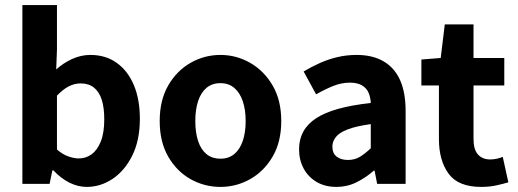

<svg xmlns="http://www.w3.org/2000/svg" viewBox="-20 -723 2035 755"><path d="M321 12Q287 12 253.5 -4.5Q220 -21 190 -53H186L175 0H68V-703H204V-528L201 -450Q230 -476 264.5 -491.5Q299 -507 335 -507Q396 -507 439.5 -475.5Q483 -444 506.5 -388Q530 -332 530 -256Q530 -171 500 -111Q470 -51 422.5 -19.5Q375 12 321 12ZM290 -100Q318 -100 340.5 -116.5Q363 -133 376.5 -167Q390 -201 390 -254Q390 -300 380 -331Q370 -362 349.5 -378.5Q329 -395 297 -395Q273 -395 250.5 -383.5Q228 -372 204 -347V-135Q226 -116 248.5 -108Q271 -100 290 -100Z M847 12Q784 12 729.5 -18.5Q675 -49 641.5 -107Q608 -165 608 -247Q608 -329 641.5 -387Q675 -445 729.5 -476Q784 -507 847 -507Q909 -507 963.5 -476Q1018 -445 1052 -387Q1086 -329 1086 -247Q1086 -165 1052 -107Q1018 -49 963.5 -18.5Q909 12 847 12ZM847 -99Q879 -99 901 -117Q923 -135 934.5 -168.5Q946 -202 946 -247Q946 -292 934.5 -325.5Q923 -359 901 -377.5Q879 -396 847 -396Q814 -396 792 -377.5Q770 -359 759 -325.5Q748 -292 748 -247Q748 -202 759 -168.5Q770 -135 792 -117Q814 -99 847 -99Z M1303 12Q1258 12 1225 -7.5Q1192 -27 1174 -60.5Q1156 -94 1156 -136Q1156 -214 1223 -258Q1290 -302 1438 -318Q1437 -341 1429 -359Q1421 -377 1403 -387.5Q1385 -398 1356 -398Q1323 -398 1290.5 -385Q1258 -372 1223 -352L1174 -442Q1204 -460 1237.5 -475Q1271 -490 1307 -498.5Q1343 -507 1382 -507Q1445 -507 1488 -482Q1531 -457 1553 -408.5Q1575 -360 1575 -286V0H1463L1453 -52H1450Q1418 -24 1381.5 -6Q1345 12 1303 12ZM1348 -94Q1375 -94 1395.5 -106.5Q1416 -119 1438 -140V-235Q1381 -227 1348 -214.5Q1315 -202 1301 -184.5Q1287 -167 1287 -147Q1287 -120 1304 -107Q1321 -94 1348 -94Z M1872 12Q1782 12 1744 -40Q1706 -92 1706 -176V-387H1637V-489L1713 -495L1729 -627H1842V-495H1963V-387H1842V-177Q1842 -135 1859.5 -115.5Q1877 -96 1908 -96Q1921 -96 1934 -99Q1947 -102 1957 -106L1979 -6Q1959 0 1932 6Q1905 12 1872 12Z"/></svg>

Font: Assistant ExtraLight
Style: Bold
Weight: 700
Version: Version 3.000